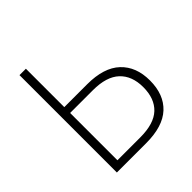

<svg xmlns="http://www.w3.org/2000/svg" viewBox="-188 -838 976 976"><g transform="rotate(-45 300.0 -350.0)"><path d="M100 -700H146V-424H310Q430 -424 490 -367.5Q550 -311 550 -212Q550 -111 490.5 -55.5Q431 0 310 0H100ZM146 -382V-42H310Q409 -42 455.5 -86Q502 -130 502 -212Q502 -293 454.5 -337.5Q407 -382 310 -382Z"/></g></svg>

Font: Retni Sans Light
Style: Regular
Weight: 300
Designer: Vitaly Kuzmin
Foundry: ParaType Ltd.
Version: Version 1.00;March 2, 2019;FontCreator 11.5.0.2425 64-bit; t